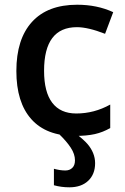

<svg xmlns="http://www.w3.org/2000/svg" viewBox="-20 -570 535 819"><path d="M49.8 0ZM299.8 9.8Q177.2 9.8 113.5 -61.8Q49.8 -133.3 49.8 -267.1Q49.8 -403.3 116.5 -476.6Q183.1 -549.8 309.1 -549.8Q394.5 -549.8 462.9 -518.1L428.2 -425.8Q355.5 -454.1 308.1 -454.1Q168 -454.1 168 -268.1Q168 -177.2 202.9 -131.6Q237.8 -85.9 305.2 -85.9Q381.8 -85.9 450.2 -124V-23.9Q419.4 -5.9 384.5 2Q349.6 9.8 299.8 9.8ZM299.8 113.8Q299.8 87.4 281.7 59.8Q263.7 32.2 230 0H303.7Q338.9 27.3 354 45.2Q369.1 63 377.4 83.5Q385.7 104 385.7 126Q385.7 173.3 356.2 201.2Q326.7 229 275.9 229Q241.7 229 210 220.2V149.9Q236.3 157.2 258.8 157.2Q276.9 157.2 288.3 146.2Q299.8 135.3 299.8 113.8Z"/></svg>

Font: Open Sans Semibold
Style: Regular
Weight: 600
Foundry: Ascender Corporation
Version: Version 1.10; ttfautohint (v1.5.65-e2d9)